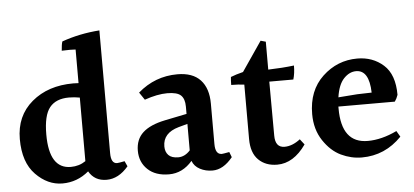

<svg xmlns="http://www.w3.org/2000/svg" viewBox="-50 -869 2025 939"><g transform="rotate(-5 962.5 -399.5)"><path d="M289 -451Q225 -451 194 -412.5Q163 -374 163 -280Q163 -112 269 -112Q310 -112 342 -134V-446Q315 -451 289 -451ZM545 -91Q497 -34 438 -34Q379 -34 351 -83Q294 -35 221.5 -35Q149 -35 90.5 -95Q32 -155 32 -269Q32 -383 112 -450.5Q192 -518 316 -518Q333 -518 342 -517V-682Q332 -683 315 -683Q298 -683 274 -682Q276 -713 281 -727Q368 -758 466 -765V-162Q466 -111 496 -111Q503 -111 533 -117Z M733 -172Q733 -145 748.5 -129Q764 -113 796.5 -113Q829 -113 855 -142V-272L811 -260Q733 -238 733 -172ZM958 -34Q924 -34 896.5 -48.5Q869 -63 859 -90Q811 -34 744.5 -34Q678 -34 640 -70Q602 -106 602 -162Q602 -218 638 -251Q674 -284 747 -299L855 -321V-357Q855 -395 836.5 -412.5Q818 -430 769.5 -430Q721 -430 658 -408L633 -445Q717 -518 827 -518Q902 -518 940 -477Q978 -436 978 -361V-162Q978 -111 1010 -111Q1015 -111 1047 -117L1057 -91Q1011 -34 958 -34Z M1276 -35Q1219 -35 1184 -69.5Q1149 -104 1149 -172V-439Q1121 -443 1085 -443Q1085 -464 1087 -482Q1112 -492 1148 -501L1247 -646L1272 -639V-502Q1342 -504 1399 -511Q1399 -473 1390 -443H1272L1273 -178Q1273 -119 1319 -119Q1357 -119 1396 -149L1417 -122Q1356 -35 1276 -35Z M1699 -457Q1666 -457 1638.5 -428Q1611 -399 1602 -337L1695 -344L1766 -346Q1763 -457 1699 -457ZM1598 -292V-282Q1598 -112 1727 -112Q1795 -112 1870 -148L1887 -119Q1805 -34 1691 -34Q1639 -34 1589.5 -57.5Q1540 -81 1503.5 -136Q1467 -191 1467 -266Q1467 -382 1539.5 -450Q1612 -518 1710 -518Q1786 -518 1838.5 -471Q1891 -424 1891 -324Q1885 -306 1875 -292Z"/></g></svg>

Font: Halant SemiBold
Style: Regular
Weight: 600
Designer: Hitesh Malaviya (Devanagari), Satya Rajpurohit (Latin)
Foundry: Indian Type Foundry
Version: Version 1.101;PS 1.0;hotconv 1.0.78;makeotf.lib2.5.61930; tt